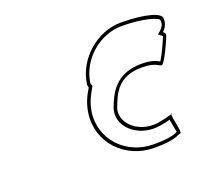

<svg xmlns="http://www.w3.org/2000/svg" viewBox="-97 -973 908 805"><g transform="rotate(-20 357.0 -571.0)"><path d="M254 -535C234 -404 336 -300 465 -300C567 -300 575 -320 587 -320C598 -320 575 -394 579 -409C565 -404 520 -392 493 -392C411 -392 354 -458 376 -514C397 -569 423 -635 530 -635C591 -635 600 -615 612 -615C624 -615 671 -717 673 -730C673 -733 670 -739 664 -744C679 -758 688 -777 686 -796C690 -821 618 -842 511 -842C405 -842 306 -756 290 -650C289 -643 290 -637 292 -632C273 -602 259 -569 254 -535ZM269 -535C274 -569 291 -603 309 -633C307 -638 304 -643 305 -650C320 -748 411 -827 509 -827C607 -827 667 -806 671 -796V-792C673 -778 667 -765 655 -754L641 -742L653 -732C655 -731 657 -729 658 -728C652 -710 625 -652 611 -632C599 -639 579 -650 533 -650C416 -650 382 -572 361 -517C359 -511 358 -506 357 -500C347 -436 410 -377 491 -377C514 -377 545 -384 564 -389C567 -370 573 -345 575 -331C563 -326 546 -315 467 -315C345 -315 250 -413 269 -535ZM579 -409C583 -411 584 -412 581 -412C580 -412 579 -411 579 -409Z"/></g></svg>

Font: Ampere
Style: OuLnIta
Weight: 400
Version: Version 1